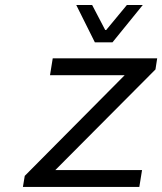

<svg xmlns="http://www.w3.org/2000/svg" viewBox="-20 -741 643 761"><path d="M356 -573.2 282.2 -721.2H345.2L397 -622.1H400.9L482.9 -721.2H545.9L425.8 -573.2ZM70.8 0 78.1 -43.9 474.1 -442.9H178.2L189 -509.8H603L596.2 -465.8L199.2 -66.9H543L532.2 0Z"/></svg>

Font: Office Code Pro D Italic
Style: Regular
Weight: 400
Italic angle: -9°
Designer: Nathan Rutzky & Paul D. Hunt
Foundry: Adobe Systems Incorporated
Version: Version 1.004;PS 001.004;hotconv 1.0.70;makeotf.lib2.5.58329